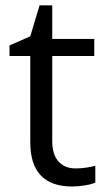

<svg xmlns="http://www.w3.org/2000/svg" viewBox="-20 -679 393 709"><path d="M258.8 -57.1Q280.3 -57.1 300.3 -60.3Q320.3 -63.5 332 -66.9V-4.9Q318.8 1.5 293.2 5.6Q267.6 9.8 247.1 9.8Q91.8 9.8 91.8 -153.8V-472.2H15.1V-511.2L91.8 -544.9L126 -659.2H172.9V-535.2H328.1V-472.2H172.9V-157.2Q172.9 -108.9 195.8 -83Q218.8 -57.1 258.8 -57.1Z"/></svg>

Font: f04114697
Style: Regular
Weight: 400
Foundry: Ascender Corporation
Version: Version 1.10